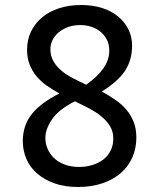

<svg xmlns="http://www.w3.org/2000/svg" viewBox="-20 -733 634 766"><path d="M217 -360Q190 -375 166.5 -391.5Q143 -408 125.5 -429Q108 -450 98 -476Q88 -502 88 -535Q88 -573 103 -605.5Q118 -638 146 -662Q174 -686 214 -699.5Q254 -713 304 -713Q350 -713 387.5 -701Q425 -689 451.5 -667Q478 -645 492.5 -615.5Q507 -586 507 -551Q507 -494 479 -451Q451 -408 386 -368Q415 -352 440.5 -334.5Q466 -317 484.5 -295Q503 -273 513.5 -246Q524 -219 524 -185Q524 -142 508.5 -106Q493 -70 463 -43.5Q433 -17 389.5 -2Q346 13 291 13Q238 13 197.5 -1.5Q157 -16 128.5 -40.5Q100 -65 85.5 -98.5Q71 -132 71 -170Q71 -233 107 -278Q143 -323 217 -360ZM279 -329Q215 -297 188 -257.5Q161 -218 161 -183Q161 -160 170 -139Q179 -118 196 -102Q213 -86 238 -76.5Q263 -67 296 -67Q323 -67 348 -74.5Q373 -82 391.5 -96Q410 -110 421 -131.5Q432 -153 432 -181Q432 -208 419 -229.5Q406 -251 384.5 -268.5Q363 -286 335.5 -300.5Q308 -315 279 -329ZM324 -395Q370 -428 393 -461Q416 -494 416 -532Q416 -556 406.5 -574.5Q397 -593 381.5 -606Q366 -619 345 -626Q324 -633 301 -633Q272 -633 250 -624.5Q228 -616 212.5 -602.5Q197 -589 189 -572Q181 -555 181 -537Q181 -510 193 -489Q205 -468 224.5 -451.5Q244 -435 270 -421.5Q296 -408 324 -395Z"/></svg>

Font: PT Sans Caption
Style: Regular
Weight: 400
Designer: A.Korolkova, O.Umpeleva, V.Yefimov
Foundry: ParaType Ltd
Version: Version 2.004W OFL